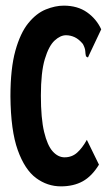

<svg xmlns="http://www.w3.org/2000/svg" viewBox="-20 -650 390 681"><path d="M196 11Q148 11 108 -18.5Q68 -48 43 -117.5Q18 -187 17 -308Q17 -407 34.5 -470Q52 -533 80.5 -568Q109 -603 142.5 -616.5Q176 -630 206 -630Q255 -630 288.5 -606.5Q322 -583 339 -546L296 -455L292 -446L285 -450Q283 -458 282.5 -468.5Q282 -479 274 -494Q260 -511 245 -518Q230 -525 214 -525Q194 -525 173.5 -506Q153 -487 139 -440.5Q125 -394 125 -311Q125 -230 136.5 -182Q148 -134 167 -113Q186 -92 209 -92Q235 -92 253.5 -108.5Q272 -125 288 -154L331 -66Q306 -25 273.5 -7Q241 11 196 11Z"/></svg>

Font: Inconsolata ExtraCondensed Black
Style: Regular
Weight: 900
Width: 2
Monospace: yes
Designer: Raph Levien, Cyreal, Brenton Simpson
Foundry: Raph Levien, Cyreal, Google
Version: Version 3.001; ttfautohint (v1.8.2.53-6de2)